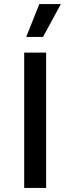

<svg xmlns="http://www.w3.org/2000/svg" viewBox="-20 -917 343 937"><path d="M171.9 -897H276.9L189.9 -736.8H107.9ZM205.1 -660.2V0H98.1V-660.2Z"/></svg>

Font: Work Sans Medium
Style: Regular
Weight: 500
Designer: Wei Huang
Foundry: Wei Huang
Version: Version 2.012